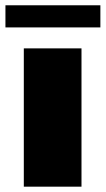

<svg xmlns="http://www.w3.org/2000/svg" viewBox="-38 -700 396 720"><path d="M51.3 -518.6H267.6V0H51.3ZM-17.6 -680.2H338.4V-597.2H-17.6Z"/></svg>

Font: Black Ops One
Style: Regular
Weight: 400
Designer: James Grieshaber
Foundry: James Grieshaber
Version: Version 1.002